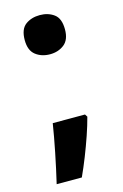

<svg xmlns="http://www.w3.org/2000/svg" viewBox="-108 -606 502 784"><g transform="rotate(-15 142.5 -213.5)"><path d="M223.3 -105.1Q214.3 -70.4 200.3 -29.7Q186.3 11 170.3 51.5Q154.3 92 137.3 129H31Q38 99 45 67Q52 35 58.5 2.5Q65 -30 70.5 -60Q76 -90 80 -116H216.3ZM57.2 -472.9Q57.2 -519 82.1 -537.5Q107 -555.9 142.8 -555.9Q177.7 -555.9 202.6 -537.6Q227.4 -519.4 227.4 -473.1Q227.4 -429.3 202.6 -409.8Q177.7 -390.4 142.8 -390.4Q107 -390.4 82.1 -409.8Q57.2 -429.2 57.2 -472.9Z"/></g></svg>

Font: Noto Sans Hebrew
Style: Regular
Weight: 400
Designer: Monotype Design Team
Foundry: Monotype Imaging Inc.
Version: Version 2.003;January 10, 2023;FontCreator 14.0.0.2877 64-bi